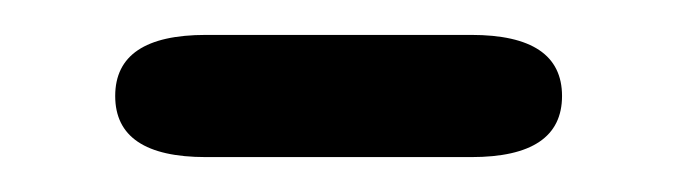

<svg xmlns="http://www.w3.org/2000/svg" viewBox="-20 -335 387 110"><path d="M98 -245Q46 -245 46 -280Q46 -315 98 -315H250Q302 -315 302 -280Q302 -245 250 -245Z"/></svg>

Font: Resource Han Rounded CN
Style: Regular
Weight: 400
Designer: Cyano Hao (round all glyphs); Ryoko NISHIZUKA  (kana, bopomofo & ideographs); Paul D. Hunt (Latin, Greek & Cyrillic); Sa
Foundry: Cyano Hao
Version: 0.990